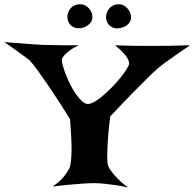

<svg xmlns="http://www.w3.org/2000/svg" viewBox="-160 -888 898 888"><path d="M-139.6 -693.4Q-97.7 -689.5 -65.4 -687.5Q-33.2 -685.5 -11.7 -683.6Q13.7 -681.6 31.2 -680.7Q48.8 -679.7 74.2 -679.7Q95.7 -678.7 127.9 -678.7Q160.2 -678.7 204.1 -678.7Q175.8 -665 160.6 -653.3Q145.5 -641.6 137.7 -632.8Q127.9 -622.1 126 -613.3Q125 -605.5 129.9 -586.9Q134.8 -568.4 143.6 -545.4Q152.3 -522.5 165 -497.1Q177.7 -471.7 191.9 -451.7Q206.1 -431.6 220.7 -418.9Q235.4 -406.2 249 -407.2Q262.7 -408.2 282.2 -420.4Q301.8 -432.6 322.8 -451.2Q343.8 -469.7 364.3 -491.2Q384.8 -512.7 400.9 -533.2Q417 -553.7 427.2 -570.8Q437.5 -587.9 437.5 -595.7Q436.5 -605.5 429.7 -618.2Q423.8 -628.9 410.2 -644Q396.5 -659.2 372.1 -678.7Q452.1 -675.8 489.3 -675.8H525.4H566.4Q588.9 -675.8 626 -676.3Q663.1 -676.8 718.8 -678.7Q680.7 -653.3 652.8 -633.3Q625 -613.3 605.5 -599.6Q583 -583 568.4 -570.3Q551.8 -556.6 522.5 -527.3Q497.1 -502 455.1 -459.5Q413.1 -417 349.6 -349.6Q340.8 -278.3 338.4 -234.4Q335.9 -190.4 335.9 -165Q335.9 -135.7 339.8 -121.1Q344.7 -109.4 356.4 -93.8Q366.2 -80.1 384.3 -61.5Q402.3 -43 432.6 -20.5Q400.4 -28.3 372.6 -32.2Q344.7 -36.1 323.2 -38.1Q297.9 -41 277.3 -41Q255.9 -41 226.6 -39.1Q201.2 -37.1 166 -34.2Q130.9 -31.2 84 -25.4Q108.4 -42 124 -58.6Q139.6 -75.2 148.4 -88.9Q159.2 -104.5 164.1 -118.2Q168 -133.8 169.9 -163.1Q171.9 -188.5 170.4 -230.5Q168.9 -272.5 164.1 -336.9Q105.5 -430.7 68.4 -484.9Q31.2 -539.1 10.7 -567.4Q-13.7 -599.6 -24.4 -610.4Q-34.2 -618.2 -50.8 -629.9Q-64.5 -640.6 -86.4 -655.8Q-108.4 -670.9 -139.6 -693.4ZM208 -868.2Q225.6 -869.1 239.7 -859.4Q253.9 -849.6 261.2 -835Q268.6 -820.3 267.1 -804.2Q265.6 -788.1 252.9 -776.4Q231.4 -756.8 203.1 -757.3Q174.8 -757.8 160.2 -780.3Q152.3 -792 151.9 -806.6Q151.4 -821.3 157.2 -835Q163.1 -848.6 175.8 -857.9Q188.5 -867.2 208 -868.2ZM386.7 -868.2Q404.3 -869.1 418.5 -858.9Q432.6 -848.6 439.9 -834Q447.3 -819.3 445.8 -803.2Q444.3 -787.1 431.6 -775.4Q420.9 -765.6 407.7 -761.2Q394.5 -756.8 381.8 -756.8Q369.1 -756.8 357.4 -762.7Q345.7 -768.6 338.9 -779.3Q331.1 -791 330.6 -805.7Q330.1 -820.3 335.9 -834Q341.8 -847.7 354.5 -857.4Q367.2 -867.2 386.7 -868.2Z"/></svg>

Font: Irish Grover
Style: Regular
Weight: 400
Designer: Squid
Foundry: Font Diner, Inc DBA Sideshow
Version: Version 1.000